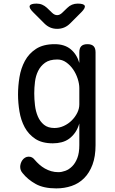

<svg xmlns="http://www.w3.org/2000/svg" viewBox="-20 -805 640 1065"><path d="M420 -120Q411 -90 396.5 -69.5Q382 -49 363.5 -35.5Q345 -22 322 -16Q299 -10 273 -10Q213 -10 175.5 -35Q138 -60 117 -99Q96 -138 88 -186.5Q80 -235 80 -281Q80 -328 88 -377Q96 -426 118 -467Q140 -508 180 -534Q220 -560 283 -560Q338 -560 372 -532Q406 -504 420 -456V-515Q420 -538 431 -549Q442 -560 465 -560Q488 -560 499 -549Q510 -538 510 -515V0Q510 63 493 108.5Q476 154 446.5 183.5Q417 213 377 226.5Q337 240 292 240Q222 240 178 215.5Q134 191 106 156Q98 147 95 138Q92 129 92 120Q92 112 95 102Q98 92 104 83.5Q110 75 119 69.5Q128 64 139 64Q150 64 158 68.5Q166 73 173 82Q184 95 198 107.5Q212 120 228.5 129.5Q245 139 264 144.5Q283 150 304 150Q322 150 342.5 142.5Q363 135 380.5 117.5Q398 100 409 71.5Q420 43 420 0ZM282 -95Q309 -95 334 -106.5Q359 -118 378 -137Q397 -156 408.5 -179Q420 -202 420 -226V-316Q420 -340 411 -368Q402 -396 386 -419.5Q370 -443 347.5 -459Q325 -475 298 -475Q255 -475 230 -457Q205 -439 191.5 -411.5Q178 -384 174 -351Q170 -318 170 -287Q170 -255 174 -221Q178 -187 190 -159Q202 -131 224 -113Q246 -95 282 -95ZM183 -785Q200 -785 214 -779Q228 -773 240 -762L268 -735Q282 -721 297 -721Q312 -721 326 -735L353 -761Q365 -773 379.5 -779Q394 -785 411 -785Q445 -785 450 -773Q455 -761 431 -737L369 -675Q354 -660 336 -652.5Q318 -645 297 -645Q276 -645 258.5 -652.5Q241 -660 226 -675L163 -738Q140 -761 145 -773Q150 -785 183 -785Z"/></svg>

Font: Maple Mono Normal
Style: Regular
Weight: 400
Monospace: yes
Designer: subframe7536
Version: Version 7.000